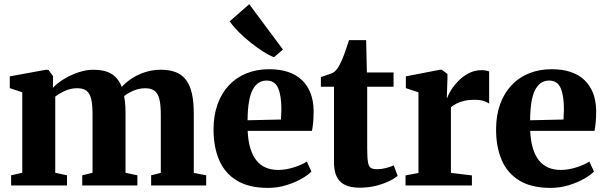

<svg xmlns="http://www.w3.org/2000/svg" viewBox="-20 -883 2882 914"><path d="M33 0V-48.5L86 -60.5V-443.5L26.5 -463.5V-519.5L199 -551L211 -550L232.5 -520.5L232 -465Q252.5 -487.5 285.2 -507.2Q318 -527 354.5 -539Q391 -551 423.5 -551Q479 -551 511.5 -530.8Q544 -510.5 559.5 -469Q579.5 -491.5 608.5 -510.2Q637.5 -529 672.5 -540Q707.5 -551 745 -551Q787 -551 817 -539.2Q847 -527.5 866 -502Q885 -476.5 893.8 -436.8Q902.5 -397 902.5 -341V-60L961.5 -48.5V0H699.5V-48.5L745.5 -60V-338Q745.5 -382 739 -409.8Q732.5 -437.5 716.2 -450.2Q700 -463 670.5 -463Q651.5 -463 633 -457.5Q614.5 -452 598.5 -443.5Q582.5 -435 571 -425.5Q573 -415 574.5 -401.8Q576 -388.5 576.8 -374.5Q577.5 -360.5 577.5 -345.5V-60.5L634 -48.5V0H371.5V-48.5L420.5 -60.5V-340.5Q420.5 -384 414.2 -411Q408 -438 392.5 -450.5Q377 -463 347.5 -463Q316.5 -463 288.8 -450.2Q261 -437.5 243 -423V-60.5L299 -48.5V0Z M1255.5 11.5Q1165 11.5 1107.5 -23.5Q1050 -58.5 1023.2 -121.2Q996.5 -184 996.5 -266.5Q996.5 -334 1015.8 -387Q1035 -440 1070 -477.2Q1105 -514.5 1153.8 -534Q1202.5 -553.5 1261.5 -553.5Q1362.5 -553.5 1416.8 -502.2Q1471 -451 1473 -357.5Q1473 -324 1470.8 -300Q1468.5 -276 1465 -260H1159Q1161 -213.5 1171.2 -178.8Q1181.5 -144 1199.5 -120.8Q1217.5 -97.5 1243.8 -85.8Q1270 -74 1304 -74Q1340.5 -74 1379.5 -86.5Q1418.5 -99 1440.5 -114L1462.5 -66.5Q1447.5 -50.5 1415.8 -32.2Q1384 -14 1342.2 -1.2Q1300.5 11.5 1255.5 11.5ZM1158.5 -310.5 1317.5 -314Q1318 -326 1318.5 -338Q1319 -350 1319.5 -362.5Q1319.5 -427 1304.2 -463.2Q1289 -499.5 1248.5 -499.5Q1229.5 -499.5 1213.5 -490.2Q1197.5 -481 1185 -459.8Q1172.5 -438.5 1165.8 -402Q1159 -365.5 1158.5 -310.5ZM1283.5 -611Q1260.5 -619.5 1231 -638.5Q1201.5 -657.5 1170.8 -682.2Q1140 -707 1114.2 -733Q1088.5 -759 1073.5 -781.5L1166.5 -863L1327 -647L1284.5 -611Z M1693 10.5Q1630 10.5 1600 -18.2Q1570 -47 1570 -110.5V-470H1507.5V-516Q1519 -520.5 1531.2 -524.2Q1543.5 -528 1554.2 -532Q1565 -536 1572 -541.5Q1579.5 -548 1585.5 -556Q1591.5 -564 1596.5 -574.2Q1601.5 -584.5 1607 -595.5Q1612.5 -607.5 1618.5 -624Q1624.5 -640.5 1630.5 -658.5Q1636.5 -676.5 1641.5 -692H1723L1726.5 -538H1853.5V-470H1728V-178.5Q1728 -132 1731.8 -110.5Q1735.5 -89 1746 -83.2Q1756.5 -77.5 1776 -77.5Q1796.5 -77.5 1818 -83.2Q1839.5 -89 1854.5 -95.5L1873 -46Q1856.5 -32 1829.2 -19.2Q1802 -6.5 1767.5 2Q1733 10.5 1693 10.5Z M1910.5 0V-48L1972 -59.5V-443.5L1912 -463.5V-519.5L2074 -551H2083L2110 -531V-507L2107 -418L2110 -418.5Q2113.5 -432 2126.8 -453.5Q2140 -475 2161.2 -497Q2182.5 -519 2210.8 -534Q2239 -549 2272.5 -549Q2285.5 -549 2294.5 -547Q2303.5 -545 2308.5 -543V-389.5Q2299.5 -397 2282 -402.5Q2264.5 -408 2236.5 -408Q2211 -408 2190 -403Q2169 -398 2153.2 -390Q2137.5 -382 2126.5 -372.5V-60L2226.5 -48V0Z M2600.5 11.5Q2510 11.5 2452.5 -23.5Q2395 -58.5 2368.2 -121.2Q2341.5 -184 2341.5 -266.5Q2341.5 -334 2360.8 -387Q2380 -440 2415 -477.2Q2450 -514.5 2498.8 -534Q2547.5 -553.5 2606.5 -553.5Q2707.5 -553.5 2761.8 -502.2Q2816 -451 2818 -357.5Q2818 -324 2815.8 -300Q2813.5 -276 2810 -260H2504Q2506 -213.5 2516.2 -178.8Q2526.5 -144 2544.5 -120.8Q2562.5 -97.5 2588.8 -85.8Q2615 -74 2649 -74Q2685.5 -74 2724.5 -86.5Q2763.5 -99 2785.5 -114L2807.5 -66.5Q2792.5 -50.5 2760.8 -32.2Q2729 -14 2687.2 -1.2Q2645.5 11.5 2600.5 11.5ZM2503.5 -310.5 2662.5 -314Q2663 -326 2663.5 -338Q2664 -350 2664.5 -362.5Q2664.5 -427 2649.2 -463.2Q2634 -499.5 2593.5 -499.5Q2574.5 -499.5 2558.5 -490.2Q2542.5 -481 2530 -459.8Q2517.5 -438.5 2510.8 -402Q2504 -365.5 2503.5 -310.5Z"/></svg>

Font: Merriweather 60pt ExtraBold
Style: Regular
Weight: 800
Version: Version 2.100